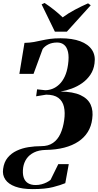

<svg xmlns="http://www.w3.org/2000/svg" viewBox="-75 -1009 662 1294"><path d="M144.5 265.5Q74 265.5 27.8 248.5Q-18.5 231.5 -39.2 200.8Q-60 170 -54 129.5Q-48 83.5 -23.5 53.8Q1 24 37.5 6.8Q74 -10.5 116.8 -17.2Q159.5 -24 203 -24Q250.5 -24 282 -45.8Q313.5 -67.5 331.8 -106.8Q350 -146 357.5 -198.5Q365 -250.5 356 -289.2Q347 -328 318.2 -349.5Q289.5 -371 236 -371L168.5 -360L175 -407L229.5 -401Q253.5 -401 278 -410.2Q302.5 -419.5 324.2 -440Q346 -460.5 361.5 -493.5Q377 -526.5 383.5 -573Q391 -625.5 383.5 -658.5Q376 -691.5 357 -707Q338 -722.5 310.5 -722.5Q275.5 -722.5 250.2 -709.5Q225 -696.5 212.5 -678.5L151 -511H55.5L90 -720Q126.5 -721 153.8 -726Q181 -731 206.5 -736.8Q232 -742.5 261.8 -746.8Q291.5 -751 333.5 -751Q412 -751 465.8 -731Q519.5 -711 544.8 -673Q570 -635 562 -581.5Q556.5 -538.5 534.2 -505.5Q512 -472.5 479.2 -449.2Q446.5 -426 408.2 -412Q370 -398 333 -392Q417.5 -391 467.2 -368Q517 -345 535.8 -304Q554.5 -263 546.5 -207.5Q540.5 -158 516.8 -119.8Q493 -81.5 453.2 -55Q413.5 -28.5 358 -14Q302.5 0.5 232 1.5Q186.5 2.5 154.2 18.5Q122 34.5 104 60.8Q86 87 81 120.5Q76 159.5 84.2 185.8Q92.5 212 113 225Q133.5 238 165 238Q186 238 205 233Q224 228 239.2 220.2Q254.5 212.5 265.5 203.5L318 97H388.5L365 225.5Q334 238.5 282 252Q230 265.5 144.5 265.5ZM295 -795.5 205.5 -979.5 225.5 -989Q259 -967 290.5 -941.8Q322 -916.5 347.5 -892Q384.5 -919.5 429.8 -943.5Q475 -967.5 518.5 -986.5L536.5 -973.5L375.5 -795.5Z"/></svg>

Font: Merriweather 144pt ExtraBold
Style: Italic
Weight: 800
Italic angle: -7.8°
Version: Version 2.101